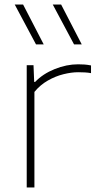

<svg xmlns="http://www.w3.org/2000/svg" viewBox="-20 -828 430 848"><path d="M98 0V-540H128L131 -466H135Q169.5 -502 221.8 -523Q274 -544 325 -544Q341 -544 353.8 -543Q366.5 -542 382 -539V-505Q368.5 -507.5 354.8 -508.2Q341 -509 325 -509Q295.5 -509 260.2 -500.2Q225 -491.5 191.2 -472.2Q157.5 -453 132 -422V0ZM307 -632 213 -808H250L341 -632ZM139 -632 45 -808H82L173 -632Z"/></svg>

Font: Encode Sans Expanded Thin
Style: Regular
Weight: 100
Width: 7
Designer: Multiple Designers
Foundry: Impallari Type
Version: Version 3.000; ttfautohint (v1.8.3) -l 8 -r 50 -G 200 -x 14 